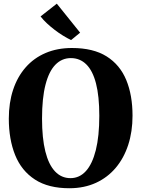

<svg xmlns="http://www.w3.org/2000/svg" viewBox="-20 -1014 770 1046"><path d="M360 11.5Q244 12 170.5 -35.8Q97 -83.5 62.5 -169.2Q28 -255 28 -367.5Q28 -454.5 51.5 -525.2Q75 -596 119.8 -647Q164.5 -698 228.2 -725.2Q292 -752.5 372 -752.5Q488 -752.5 560.8 -706.8Q633.5 -661 667.8 -578.2Q702 -495.5 702 -383.5Q702 -297 678.5 -224.8Q655 -152.5 610.5 -99.8Q566 -47 502.8 -18Q439.5 11 360 11.5ZM364 -43.5Q413 -43.5 448 -82Q483 -120.5 502 -196.2Q521 -272 521 -383Q521 -490 503 -559.5Q485 -629 450.2 -663.2Q415.5 -697.5 366 -697.5Q317 -697.5 281.8 -661.5Q246.5 -625.5 227.8 -552.2Q209 -479 209 -368Q209 -261 227 -189Q245 -117 279.8 -80.2Q314.5 -43.5 364 -43.5ZM366.5 -796Q346 -806 323.2 -820Q300.5 -834 278.2 -851Q256 -868 236 -886.5Q216 -905 201 -924.5L289.5 -994L416.5 -836L367.5 -796Z"/></svg>

Font: Merriweather 48pt ExtraBold
Style: Regular
Weight: 800
Version: Version 2.100